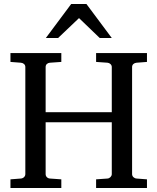

<svg xmlns="http://www.w3.org/2000/svg" viewBox="-20 -935 783 955"><path d="M458 0H711V-43L659 -47C647 -48 637 -57 637 -69V-602C637 -614 647 -622 659 -623L711 -627V-671H458V-627L515 -623C526 -622 536 -613 536 -602V-377H207V-602C207 -614 216 -622 228 -623L285 -627V-671H32V-627L84 -623C96 -622 106 -614 106 -602V-69C106 -57 96 -48 84 -47L32 -43V0H285V-43L228 -47C216 -48 207 -57 207 -69V-327H536V-69C536 -58 526 -48 515 -47L458 -43ZM476 -746H536L410 -915H334L208 -746H269L373 -845Z"/></svg>

Font: Veleka
Style: Regular
Weight: 400
Designer: Stefan Peev, Context Ltd, 2016; SIL International, 1997-2014.
Foundry: Stefan Peev, Context Ltd, 2016
Version: Version 1.000